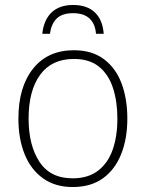

<svg xmlns="http://www.w3.org/2000/svg" viewBox="-20 -742 587 772"><path d="M492 -265Q492 -185 467.5 -123Q443 -61 394.5 -25.5Q346 10 272 10Q202 10 153 -25Q104 -60 79 -122Q54 -184 54 -265Q54 -392 113 -466Q172 -540 277 -540Q350 -540 398 -504Q446 -468 469 -406Q492 -344 492 -265ZM95 -265Q95 -158 138.5 -91.5Q182 -25 272 -25Q334 -25 374 -55.5Q414 -86 433 -140Q452 -194 452 -265Q452 -333 434.5 -387.5Q417 -442 378.5 -473.5Q340 -505 277 -505Q188 -505 141.5 -441.5Q95 -378 95 -265ZM274 -722Q330 -722 361.5 -692Q393 -662 397 -606H366Q363 -646 340 -667.5Q317 -689 274 -689Q230 -689 208 -667.5Q186 -646 181 -606H150Q156 -662 187.5 -692Q219 -722 274 -722Z"/></svg>

Font: Noto Sans Disp ExtLt
Style: Regular
Weight: 200
Designer: Monotype Design Team
Foundry: Monotype Imaging Inc.
Version: Version 2.000;GOOG;noto-source:20170915:90ef993387c0